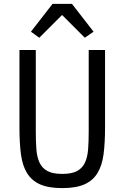

<svg xmlns="http://www.w3.org/2000/svg" viewBox="-20 -955 640 987"><path d="M350 -935 461 -792 416 -761 299 -878 182 -761 139 -792 250 -935ZM164 -698V-279Q164 -228 167 -188Q170 -148 183 -119.5Q196 -91 223.5 -76Q251 -61 300 -61Q349 -61 376.5 -76Q404 -91 417 -119.5Q430 -148 433 -188Q436 -228 436 -279V-698H520V-299Q520 -221 512.5 -163Q505 -105 481.5 -66Q458 -27 414.5 -7.5Q371 12 300 12Q229 12 185.5 -7.5Q142 -27 118.5 -66Q95 -105 87.5 -163Q80 -221 80 -299V-698Z"/></svg>

Font: PlemolJP35 Console
Style: Regular
Weight: 400
Version: v2.0.3; ttfautohint (v1.8.4.7-5d5b-dirty) -l 6 -r 45 -G 200 